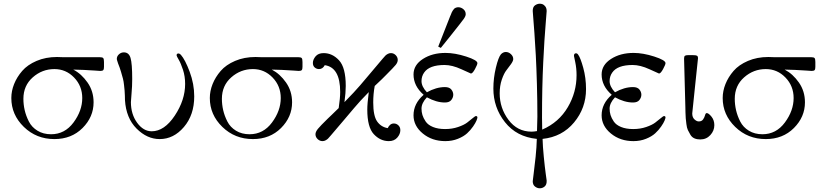

<svg xmlns="http://www.w3.org/2000/svg" viewBox="-20 -738 4440 1034"><path d="M41 -210Q41 -248 56 -285.5Q71 -323 99.5 -356Q128 -389 177 -410Q226 -431 287 -431Q292 -431 302 -430.5Q312 -430 318 -430H517Q532 -430 536 -425Q540 -420 540 -404V-378Q540 -365 536 -360.5Q532 -356 520 -356Q518 -356 491 -358Q464 -360 430.5 -361.5Q397 -363 380 -363H375Q419 -340 451.5 -293.5Q484 -247 484 -187Q484 -108 424.5 -48.5Q365 11 273 11Q176 11 108.5 -54.5Q41 -120 41 -210ZM106 -206Q106 -175 113 -144.5Q120 -114 135.5 -83.5Q151 -53 182 -34Q213 -15 255 -15Q329 -15 376 -78.5Q423 -142 423 -210Q423 -275 379 -320.5Q335 -366 273 -366Q207 -366 156.5 -321.5Q106 -277 106 -206Z M609 -420Q609 -435 620.5 -445.5Q632 -456 647 -456Q674 -456 683 -426Q692 -396 692 -312Q692 -274 688.5 -235.5Q685 -197 685 -188Q685 -123 718.5 -77Q752 -31 797 -31Q865 -31 921 -115Q977 -199 977 -286Q977 -327 965.5 -362Q954 -397 942.5 -416.5Q931 -436 931 -440Q931 -450 941 -450Q947 -450 954 -443Q977 -417 1001.5 -351.5Q1026 -286 1026 -219Q1026 -119 970.5 -54Q915 11 840 11Q772 11 715.5 -45.5Q659 -102 653 -199Q653 -202 652.5 -222Q652 -242 651 -250.5Q650 -259 648 -279.5Q646 -300 642 -315Q638 -330 631.5 -352Q625 -374 616 -396Q609 -417 609 -420Z M1110 -210Q1110 -248 1125 -285.5Q1140 -323 1168.5 -356Q1197 -389 1246 -410Q1295 -431 1356 -431Q1361 -431 1371 -430.5Q1381 -430 1387 -430H1586Q1601 -430 1605 -425Q1609 -420 1609 -404V-378Q1609 -365 1605 -360.5Q1601 -356 1589 -356Q1587 -356 1560 -358Q1533 -360 1499.5 -361.5Q1466 -363 1449 -363H1444Q1488 -340 1520.5 -293.5Q1553 -247 1553 -187Q1553 -108 1493.5 -48.5Q1434 11 1342 11Q1245 11 1177.5 -54.5Q1110 -120 1110 -210ZM1175 -206Q1175 -175 1182 -144.5Q1189 -114 1204.5 -83.5Q1220 -53 1251 -34Q1282 -15 1324 -15Q1398 -15 1445 -78.5Q1492 -142 1492 -210Q1492 -275 1448 -320.5Q1404 -366 1342 -366Q1276 -366 1225.5 -321.5Q1175 -277 1175 -206Z M1665 -399Q1665 -417 1679.5 -434.5Q1694 -452 1723 -452Q1770 -452 1806 -413Q1842 -374 1842 -275Q1842 -239 1835 -188Q1863 -216 1884 -239Q1905 -262 1919.5 -278.5Q1934 -295 1969.5 -337.5Q2005 -380 2040 -421Q2051 -434 2055.5 -438.5Q2060 -443 2068 -447.5Q2076 -452 2085 -452Q2100 -452 2111 -441Q2122 -430 2122 -415Q2122 -402 2111 -388.5Q2100 -375 2059 -334Q2044 -319 2036 -311L1998 -275Q1990 -232 1990 -186Q1990 -114 2011 -84Q2032 -54 2068 -48Q2080 -73 2101 -73Q2115 -73 2125.5 -63Q2136 -53 2136 -37Q2136 -16 2119.5 3Q2103 22 2074 22Q2028 22 1993 -15.5Q1958 -53 1958 -148Q1958 -180 1966 -242Q1942 -218 1921.5 -195.5Q1901 -173 1886 -155Q1871 -137 1834 -93.5Q1797 -50 1762 -9Q1751 4 1746.5 8.5Q1742 13 1734 17.5Q1726 22 1717 22Q1702 22 1690.5 11Q1679 0 1679 -15Q1679 -28 1692 -44Q1705 -60 1745 -99Q1759 -112 1767 -120Q1798 -150 1804 -156Q1812 -210 1812 -243Q1812 -375 1729 -387Q1718 -366 1698 -366Q1685 -366 1675 -374.5Q1665 -383 1665 -399Z M2207 -117Q2207 -180 2261 -227V-228Q2207 -275 2207 -337Q2207 -388 2257.5 -420.5Q2308 -453 2379 -453Q2430 -453 2490.5 -433.5Q2551 -414 2551 -398Q2551 -390 2538 -366Q2525 -342 2516 -342Q2515 -342 2465 -365Q2415 -388 2374 -388Q2292 -388 2264 -347Q2250 -327 2250 -301Q2250 -272 2279 -241Q2329 -269 2376 -269Q2400 -269 2410.5 -256Q2421 -243 2421 -228Q2421 -213 2410.5 -199.5Q2400 -186 2376 -186Q2330 -186 2279 -214Q2250 -183 2250 -153Q2250 -135 2255 -118.5Q2260 -102 2272.5 -83.5Q2285 -65 2312 -54Q2339 -43 2377 -43Q2415 -43 2447 -54Q2479 -65 2496 -78Q2513 -91 2526 -102Q2539 -113 2543 -113Q2551 -113 2551 -105Q2551 -101 2546 -88.5Q2541 -76 2527.5 -56.5Q2514 -37 2495.5 -20Q2477 -3 2446 9.5Q2415 22 2378 22Q2307 22 2257 -19Q2207 -60 2207 -117ZM2340 -487 2404 -650Q2405 -651 2408 -659Q2411 -667 2412.5 -670.5Q2414 -674 2418 -680.5Q2422 -687 2425.5 -690.5Q2429 -694 2435 -696.5Q2441 -699 2448 -699Q2463 -699 2475.5 -688.5Q2488 -678 2488 -662V-661Q2488 -651 2477 -635.5Q2466 -620 2407 -546Q2375 -506 2354 -480Z M2637 -261Q2637 -317 2650.5 -373.5Q2664 -430 2678 -446Q2690 -458 2704 -458Q2719 -458 2731.5 -446.5Q2744 -435 2744 -420Q2744 -410 2732.5 -393.5Q2721 -377 2707.5 -360Q2694 -343 2682.5 -309.5Q2671 -276 2671 -235Q2671 -156 2718.5 -92.5Q2766 -29 2843 -29Q2854 -29 2872 -32Q2874 -84 2874 -110Q2874 -196 2871.5 -285Q2869 -374 2865.5 -440.5Q2862 -507 2858 -560.5Q2854 -614 2851.5 -645.5Q2849 -677 2849 -679Q2849 -701 2861.5 -709.5Q2874 -718 2887 -718Q2894 -718 2901.5 -715.5Q2909 -713 2916.5 -703.5Q2924 -694 2924 -678Q2924 -668 2918 -601Q2912 -534 2905.5 -402Q2899 -270 2899 -104Q2899 -91 2900 -40Q2990 -79 3038 -161Q3085 -241 3085 -333Q3085 -370 3078 -403Q3071 -436 3071 -437Q3071 -451 3082 -451Q3089 -451 3094 -443Q3106 -427 3121 -373Q3136 -319 3136 -258Q3136 -156 3071.5 -78.5Q3007 -1 2902 10Q2903 50 2908.5 106Q2914 162 2919 198L2924 234Q2925 256 2913.5 266Q2902 276 2887 276Q2873 276 2861 266.5Q2849 257 2849 238Q2849 233 2854 197Q2859 161 2864.5 107Q2870 53 2871 10Q2762 -1 2699.5 -80Q2637 -159 2637 -261Z M3220 -117Q3220 -180 3274 -227V-228Q3220 -275 3220 -337Q3220 -388 3270.5 -420.5Q3321 -453 3392 -453Q3443 -453 3503.5 -433.5Q3564 -414 3564 -398Q3564 -390 3551 -366Q3538 -342 3529 -342Q3528 -342 3478 -365Q3428 -388 3387 -388Q3305 -388 3277 -347Q3263 -327 3263 -301Q3263 -272 3292 -241Q3342 -269 3389 -269Q3413 -269 3423.5 -256Q3434 -243 3434 -228Q3434 -213 3423.5 -199.5Q3413 -186 3389 -186Q3343 -186 3292 -214Q3263 -183 3263 -153Q3263 -135 3268 -118.5Q3273 -102 3285.5 -83.5Q3298 -65 3325 -54Q3352 -43 3390 -43Q3428 -43 3460 -54Q3492 -65 3509 -78Q3526 -91 3539 -102Q3552 -113 3556 -113Q3564 -113 3564 -105Q3564 -101 3559 -88.5Q3554 -76 3540.5 -56.5Q3527 -37 3508.5 -20Q3490 -3 3459 9.5Q3428 22 3391 22Q3320 22 3270 -19Q3220 -60 3220 -117Z M3664 -422Q3664 -434 3668.5 -437.5Q3673 -441 3685 -441H3712Q3728 -441 3733.5 -438Q3739 -435 3739 -424Q3739 -419 3723.5 -276.5Q3708 -134 3708 -127Q3708 -106 3720 -95Q3732 -84 3743 -84Q3759 -84 3766.5 -95Q3774 -106 3777 -117.5Q3780 -129 3786 -129Q3796 -129 3811.5 -110Q3827 -91 3827 -64Q3827 -34 3805.5 -10.5Q3784 13 3751 13Q3733 13 3719.5 7Q3706 1 3698 -12.5Q3690 -26 3684.5 -37.5Q3679 -49 3676.5 -70Q3674 -91 3673 -101Q3672 -111 3671.5 -133.5Q3671 -156 3671 -159Z M3872 -210Q3872 -248 3887 -285.5Q3902 -323 3930.5 -356Q3959 -389 4008 -410Q4057 -431 4118 -431Q4123 -431 4133 -430.5Q4143 -430 4149 -430H4348Q4363 -430 4367 -425Q4371 -420 4371 -404V-378Q4371 -365 4367 -360.5Q4363 -356 4351 -356Q4349 -356 4322 -358Q4295 -360 4261.5 -361.5Q4228 -363 4211 -363H4206Q4250 -340 4282.5 -293.5Q4315 -247 4315 -187Q4315 -108 4255.5 -48.5Q4196 11 4104 11Q4007 11 3939.5 -54.5Q3872 -120 3872 -210ZM3937 -206Q3937 -175 3944 -144.5Q3951 -114 3966.5 -83.5Q3982 -53 4013 -34Q4044 -15 4086 -15Q4160 -15 4207 -78.5Q4254 -142 4254 -210Q4254 -275 4210 -320.5Q4166 -366 4104 -366Q4038 -366 3987.5 -321.5Q3937 -277 3937 -206Z"/></svg>

Font: CMU Serif
Style: Roman
Weight: 500
Version: Version 0.7.0